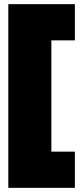

<svg xmlns="http://www.w3.org/2000/svg" viewBox="-20 -807 390 923"><path d="M20 -787H340V-613H227V-78H340V96H20Z"/></svg>

Font: Prompt ExtraBold
Style: Regular
Weight: 800
Designer: Katatrad Team
Foundry: CadsonDemak
Version: Version 1.000